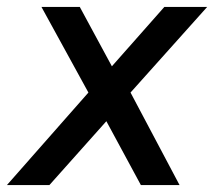

<svg xmlns="http://www.w3.org/2000/svg" viewBox="-55 -536 620 556"><path d="M465 0H353L253 -185L88 0H-35L201 -268L65 -516H176L269 -344L421 -516H545L323 -268Z"/></svg>

Font: Creato Display Medium
Style: Italic
Weight: 500
Italic angle: -10°
Version: Version 1.000